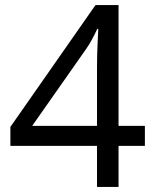

<svg xmlns="http://www.w3.org/2000/svg" viewBox="-20 -738 612 758"><path d="M552 -162V-241H448V-718H357L21 -237V-162H363V0H448V-162ZM363 -466V-241H107L321 -546C335 -566 353 -599 364 -624H368C366 -580 363 -535 363 -466Z"/></svg>

Font: Noto Sans Caucasian Albanian
Style: Regular
Weight: 400
Designer: Monotype Design Team
Foundry: Monotype Imaging Inc.
Version: Version 2.005